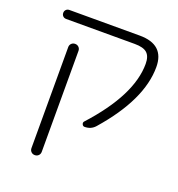

<svg xmlns="http://www.w3.org/2000/svg" viewBox="-134 -654 888 960"><g transform="rotate(20 310.5 -174.5)"><path d="M446.3 -544.9Q578.1 -544.9 578.1 -424.8Q578.1 -251 398.4 -45.9Q377 -21.5 342.8 -21.5Q334 -21.5 330.1 -30.3Q326.2 -39.1 332 -45.9Q522.5 -254.9 522.5 -421.9Q522.5 -461.9 502.9 -479.5Q483.4 -497.1 437.5 -497.1H72.3Q61.5 -497.1 54.7 -503.9Q47.9 -510.7 47.9 -521Q47.9 -531.2 54.7 -538.1Q61.5 -544.9 72.3 -544.9ZM129.9 168.9V-368.2Q129.9 -379.9 137.7 -387.7Q145.5 -395.5 157.2 -395.5Q168.9 -395.5 176.8 -387.7Q184.6 -379.9 184.6 -368.2V168.9Q184.6 180.7 176.8 188.5Q168.9 196.3 157.2 196.3Q145.5 196.3 137.7 188.5Q129.9 180.7 129.9 168.9Z"/></g></svg>

Font: Gen Jyuu Gothic P Light
Style: Regular
Weight: 200
Designer: [Source Han Sans]
Ryoko NISHIZUKA  (kana & ideographs); Paul D. Hunt (Latin, Greek & Cyrillic); Wenlong ZHANG  (bopomofo
Version: Version 1.002.20150607